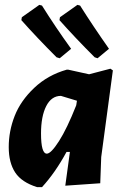

<svg xmlns="http://www.w3.org/2000/svg" viewBox="-20 -761 511 791"><path d="M382 -521 370 -525Q288 -607 225 -678L227 -690L299 -741L310 -738Q361 -657 429 -560ZM226 -521 213 -525Q131 -607 68 -678L70 -690L142 -741L153 -738Q208 -650 273 -560ZM255 -474H261L347 -455L435 -478L445 -471L397 -114L393 -6L249 4L268 -135H254Q208 -50 153 10H133Q69 -10 42.5 -50.5Q16 -91 16 -155Q16 -221 40.5 -283.5Q65 -346 121 -399Q177 -452 255 -474ZM149 -211Q149 -128 173 -128Q190 -128 223 -179.5Q256 -231 294 -327L297 -346L231 -366Q192 -366 170.5 -324Q149 -282 149 -211Z"/></svg>

Font: Alegreya Sans ExtraBold
Style: Italic
Weight: 800
Italic angle: -7°
Designer: Juan Pablo del Peral
Foundry: Huerta Tipografica
Version: Version 2.007